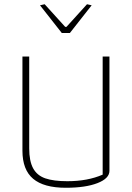

<svg xmlns="http://www.w3.org/2000/svg" viewBox="-20 -877 625 907"><path d="M169 -852 191 -857 288 -750H294L391 -857L413 -852L310 -721H272ZM86 -165V-610H118V-176Q118 -116 136.5 -82Q155 -48 194 -34.5Q233 -21 298 -21Q394 -21 465 -52V-610H497V-70Q497 -34 440.5 -12Q384 10 291 10Q187 10 136.5 -32.5Q86 -75 86 -165Z"/></svg>

Font: Athiti ExtraLight
Style: Regular
Weight: 250
Version: Version 1.032